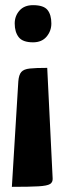

<svg xmlns="http://www.w3.org/2000/svg" viewBox="-20 -527 242 744"><path d="M26 197 51 -212Q53 -237 62.5 -248Q72 -259 95.5 -261.5Q119 -264 163 -264L184 164Q185 179 174 186Q163 193 129 195Q95 197 26 197ZM108 -363Q68 -363 52.5 -383Q37 -403 37 -436Q37 -465 55.5 -486Q74 -507 108 -507Q149 -507 164 -488.5Q179 -470 179 -436Q179 -407 160.5 -385Q142 -363 108 -363Z"/></svg>

Font: Yanone Kaffeesatz ExtraLight
Style: Regular
Weight: 200
Designer: Yanone (Cyrillic: Daniel Pouzeot, Huerta Tipografica, and Cyreal)
Foundry: Yanone
Version: Version 2.003